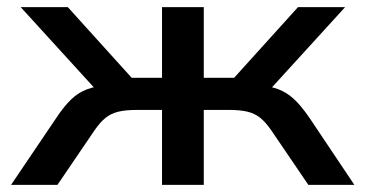

<svg xmlns="http://www.w3.org/2000/svg" viewBox="-20 -518 1025 538"><path d="M11 0 138 -188Q160 -221 180 -240Q200 -259 224.5 -268Q249 -277 283 -280L265 -249L38 -498H170L349 -300H434V-498H551V-300H636L815 -498H947L720 -249L701 -280Q735 -277 758.5 -268.5Q782 -260 802.5 -241.5Q823 -223 847 -188L973 0H844L740 -153Q724 -176 709 -188Q694 -200 673.5 -205Q653 -210 621 -210H551V0H434V-210H364Q332 -210 311.5 -205Q291 -200 276 -188Q261 -176 245 -153L141 0Z"/></svg>

Font: Nunito Sans 7pt SemiExpanded SemiBold
Style: Regular
Weight: 600
Width: 6
Designer: Vernon Adams
Foundry: Vernon Adams
Version: Version 3.101;gftools[0.9.27]